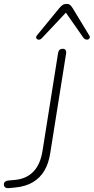

<svg xmlns="http://www.w3.org/2000/svg" viewBox="-69 -962 482 988"><path d="M-23 6Q-36 7 -42.5 2Q-49 -3 -49 -13Q-49 -22 -43 -27Q-37 -32 -27 -33L6 -36Q66 -41 102.5 -78.5Q139 -116 150 -187L230 -690Q232 -701 238 -706Q244 -711 254 -711Q264 -711 268.5 -704.5Q273 -698 271 -686L190 -177Q182 -122 159.5 -84Q137 -46 99.5 -24Q62 -2 8 3ZM146 -765Q140 -759 133.5 -758Q127 -757 122.5 -760Q118 -763 117 -768.5Q116 -774 122 -781L236 -920Q245 -931 253.5 -936.5Q262 -942 274 -942Q285 -942 291.5 -936.5Q298 -931 305 -920L390 -780Q395 -773 392.5 -767Q390 -761 384.5 -759Q379 -757 372 -759Q365 -761 360 -768L270 -897Z"/></svg>

Font: Nunito ExtraLight ExtraLight
Style: Italic
Weight: 250
Italic angle: -9°
Version: Version 3.602